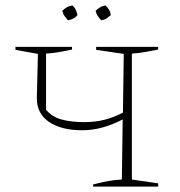

<svg xmlns="http://www.w3.org/2000/svg" viewBox="-20 -689 666 709"><path d="M247 -669Q256 -662 260.5 -651Q265 -640 266 -633Q254 -618 231 -614Q225 -621 219 -629Q213 -637 210 -649Q218 -657 226.5 -662Q235 -667 247 -669ZM370 -669Q378 -661 383 -652.5Q388 -644 389 -633Q383 -628 375 -622Q367 -616 354 -614Q337 -631 333 -649Q339 -655 348 -661Q357 -667 370 -669ZM324 0V-8Q355 -16 380 -20.5Q405 -25 430 -26L433 -248Q399 -230 361 -219Q323 -208 283 -208Q207 -208 161.5 -238.5Q116 -269 116 -326L120 -490L37 -505V-516H246V-506Q226 -502 203 -497.5Q180 -493 150 -491V-284Q171 -258 206.5 -248Q242 -238 291 -238Q331 -238 365 -246.5Q399 -255 434 -273L437 -490L335 -505V-516H564V-506Q544 -502 519 -497.5Q494 -493 467 -491V-26L564 -12V0Z"/></svg>

Font: Piazzolla SC Thin
Style: Regular
Weight: 100
Designer: Juan Pablo del Peral
Foundry: Huerta Tipografica
Version: Version 1.330